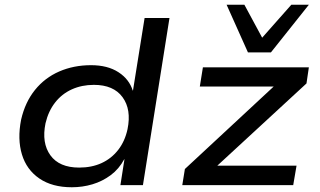

<svg xmlns="http://www.w3.org/2000/svg" viewBox="-20 -781 1348 810"><path d="M283 9Q200 9 146 -28Q92 -65 72.5 -129.5Q53 -194 69 -276Q86 -350 127.5 -401.5Q169 -453 230 -479.5Q291 -506 364 -506Q434 -506 479.5 -476.5Q525 -447 540 -399H541L590 -705H695L583 0H488L505 -109H504Q482 -68 447 -42Q412 -16 370 -3.5Q328 9 283 9ZM314 -74Q367 -74 408.5 -93Q450 -112 478.5 -148.5Q507 -185 518 -236Q535 -319 497 -371Q459 -423 376 -423Q325 -423 283 -404Q241 -385 212.5 -348.5Q184 -312 172 -261Q155 -178 192.5 -126Q230 -74 314 -74ZM749 0 760 -68 1167 -446 1162 -416H823L836 -497H1283L1273 -429L862 -50L868 -82H1231L1217 0ZM1026 -560 936 -761H1011L1086 -622L1209 -761H1283L1123 -560Z"/></svg>

Font: Nunito Sans 7pt SemiExpanded Medium
Style: Italic
Weight: 500
Width: 6
Italic angle: -9°
Designer: Vernon Adams
Foundry: Vernon Adams
Version: Version 3.101;gftools[0.9.27]